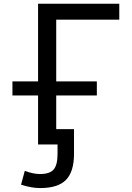

<svg xmlns="http://www.w3.org/2000/svg" viewBox="-20 -752 691 1002"><path d="M366.2 -78.1V50.8Q366.2 144.5 324.2 187Q282.2 229.5 189.5 229.5Q144.5 229.5 89.8 211.9L109.4 139.6Q153.3 156.2 188.5 156.2Q239.3 156.2 259.8 132.8Q280.3 109.4 280.3 50.8V2H266.6H238.3H178.7V-253.9H44.9V-327.1H178.7V-732.4H602.5V-649.4H273.4V-327.1H485.4V-253.9H273.4V-78.1Z"/></svg>

Font: Gen Shin Gothic Regular
Style: Regular
Weight: 400
Designer: [Source Han Sans]
Ryoko NISHIZUKA  (kana & ideographs); Paul D. Hunt (Latin, Greek & Cyrillic); Wenlong ZHANG  (bopomofo
Version: Version 1.002.20150607